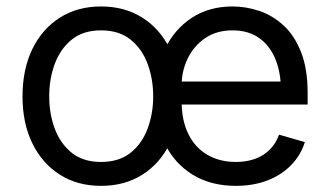

<svg xmlns="http://www.w3.org/2000/svg" viewBox="-20 -573 1037 604"><path d="M297.9 11.7Q224.1 11.7 168.5 -23.4Q112.8 -58.6 81.8 -122.1Q50.8 -185.5 50.8 -269.5Q50.8 -355 81.8 -418.7Q112.8 -482.4 168.5 -517.6Q224.1 -552.7 297.9 -552.7Q372.1 -552.7 427.7 -517.6Q483.4 -482.4 514.6 -418.7Q545.9 -355 545.9 -269.5Q545.9 -185.5 514.6 -122.1Q483.4 -58.6 427.7 -23.4Q372.1 11.7 297.9 11.7ZM297.9 -63.5Q354.5 -63.5 390.6 -92.3Q426.8 -121.1 444.3 -168.2Q461.9 -215.3 461.9 -269.5Q461.9 -324.7 444.3 -372.1Q426.8 -419.4 390.6 -448.5Q354.5 -477.5 297.9 -477.5Q241.7 -477.5 205.8 -448.5Q169.9 -419.4 152.3 -372.1Q134.8 -324.7 134.8 -269.5Q134.8 -215.3 152.3 -168.2Q169.9 -121.1 205.8 -92.3Q241.7 -63.5 297.9 -63.5ZM722.2 11.7Q643.6 11.7 586.2 -23.4Q528.8 -58.6 498 -121.8Q467.3 -185.1 467.3 -268.6Q467.3 -352.5 497.6 -416.5Q527.8 -480.5 582.8 -516.6Q637.7 -552.7 711.4 -552.7Q753.9 -552.7 795.9 -538.6Q837.9 -524.4 872.3 -492.7Q906.7 -460.9 927.2 -408.7Q947.8 -356.4 947.8 -280.3V-244.1H526.9V-316.4H902.3L863.8 -289.1Q863.8 -343.8 846.7 -386.2Q829.6 -428.7 795.7 -453.1Q761.7 -477.5 711.4 -477.5Q661.1 -477.5 625.2 -452.9Q589.4 -428.2 570.3 -388.7Q551.3 -349.1 551.3 -303.7V-255.9Q551.3 -193.8 572.8 -150.9Q594.2 -107.9 632.8 -85.7Q671.4 -63.5 722.2 -63.5Q754.9 -63.5 781.7 -73Q808.6 -82.5 828.1 -101.8Q847.7 -121.1 857.9 -149.4L939 -126Q926.3 -85 896.2 -54Q866.2 -22.9 821.8 -5.6Q777.3 11.7 722.2 11.7Z"/></svg>

Font: Inter V
Style: Weight 400 Optical size 14.0
Weight: 400
Designer: Rasmus Andersson
Foundry: rsms
Version: Version 4.000;git-4fc901f